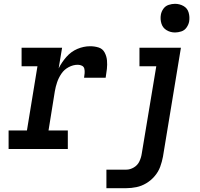

<svg xmlns="http://www.w3.org/2000/svg" viewBox="-20 -780 1048 1005"><path d="M25 0H335V-97H234L267 -302Q271 -326 279 -349.5Q287 -373 301.5 -394.5Q316 -416 339.5 -428.5Q363 -441 387 -441Q399 -441 409 -436Q419 -431 421.5 -420Q424 -409 423 -397Q422 -385 420 -373H533Q537 -396 539.5 -419Q542 -442 540 -464Q538 -486 527.5 -505.5Q517 -525 496 -531.5Q475 -538 452 -538Q418 -538 385 -524Q352 -510 327.5 -482Q303 -454 287 -422L305 -530H93V-433H176L121 -97H25Z M537 205H641Q667 205 694 199.5Q721 194 746 179Q771 164 790 141.5Q809 119 818.5 93Q828 67 833 40L927 -530H710V-433H798L722 24Q719 45 709.5 65Q700 85 680.5 96.5Q661 108 641 108H537ZM896 -610Q912 -610 929 -615.5Q946 -621 956.5 -636Q967 -651 970 -667Q974 -691 967.5 -714Q961 -737 940.5 -748.5Q920 -760 896 -760Q880 -760 863 -754.5Q846 -749 835.5 -734.5Q825 -720 822 -703Q818 -679 825 -656.5Q832 -634 852 -622Q872 -610 896 -610Z"/></svg>

Font: Iosevka Sparkle SmBdObl
Style: Regular
Weight: 600
Italic angle: -9°
Designer: Belleve Invis
Foundry: Belleve Invis
Version: Version 4.5.0; ttfautohint (v1.8.3)